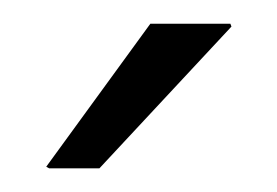

<svg xmlns="http://www.w3.org/2000/svg" viewBox="-20 -782 237 164"><path d="M19.5 -639.6 108.4 -761.7H176.8L177.7 -759.3L64.9 -638.2H22Z"/></svg>

Font: Roboto Slab Light
Style: Regular
Weight: 300
Designer: Google
Version: Version 2.000; ttfautohint (v1.8.1.43-b0c9)